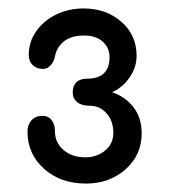

<svg xmlns="http://www.w3.org/2000/svg" viewBox="-20 -812 406 454"><path d="M183 -378Q123 -378 84 -413Q45 -448 45 -501Q45 -517 54.5 -527.5Q64 -538 80 -538Q95 -538 102.5 -527.5Q110 -517 110 -501Q110 -475 130 -457.5Q150 -440 182 -440Q209 -440 228.5 -456Q248 -472 248 -498Q248 -526 232 -544Q216 -562 192 -562Q173 -562 162.5 -570.5Q152 -579 152 -593Q152 -626 187 -626Q212 -626 225.5 -638.5Q239 -651 239 -677Q239 -699 223 -713.5Q207 -728 179 -728Q148 -728 131 -714Q114 -700 110 -679Q108 -667 100 -658Q92 -649 82 -649Q67 -649 57.5 -658Q48 -667 48 -682Q48 -713 65.5 -738Q83 -763 112.5 -777.5Q142 -792 178 -792Q231 -792 267 -760.5Q303 -729 303 -680Q303 -653 286.5 -629Q270 -605 245 -594Q277 -583 296 -558Q315 -533 315 -497Q315 -462 297.5 -435.5Q280 -409 250.5 -393.5Q221 -378 183 -378Z"/></svg>

Font: Comfortaa
Style: Regular
Weight: 400
Designer: Johan Aakerlund
Foundry: Johan Aakerlund
Version: Version 3.104; ttfautohint (v1.8.1.43-b0c9)